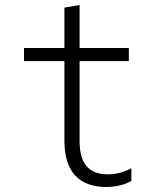

<svg xmlns="http://www.w3.org/2000/svg" viewBox="-20 -730 640 760"><path d="M295 -173V-488H490V-540H295V-710L235 -700V-540H75V-488H235V-173Q235 -82 277 -36Q319 10 400 10Q429 10 454.5 4Q480 -2 500 -14V-64Q477 -52 454 -46Q431 -40 407 -40Q350 -40 322.5 -72.5Q295 -105 295 -173Z"/></svg>

Font: CommitMonoV143 ExtLt
Style: Regular
Weight: 200
Monospace: yes
Designer: Eigil Nikolajsen
Foundry: Eigil Nikolajsen
Version: Version 1.143